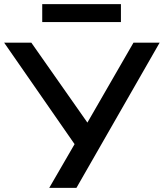

<svg xmlns="http://www.w3.org/2000/svg" viewBox="-27 -912 795 932"><path d="M212 0 347 -233V-195L-7 -705H125L400 -313H395L621 -705H748L344 0ZM178 -805V-892H560V-805Z"/></svg>

Font: Nunito Sans 7pt SemiExpanded SemiBold
Style: Regular
Weight: 600
Width: 6
Designer: Vernon Adams
Foundry: Vernon Adams
Version: Version 3.101;gftools[0.9.27]